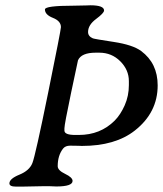

<svg xmlns="http://www.w3.org/2000/svg" viewBox="-20 -709 616 726"><path d="M223.6 -223.6V-215.3Q223.6 -198.7 264.6 -198.7H277.8Q359.4 -198.7 413.6 -252.9Q435.5 -274.9 451.4 -310.5Q467.3 -346.2 467.3 -387.2V-402.3Q467.3 -444.8 434.8 -477.3Q402.3 -509.8 355.5 -509.8H341.8Q287.6 -509.8 274.9 -481Q274.4 -480 249 -359.1Q223.6 -238.3 223.6 -223.6ZM40 -3.4Q15.6 -3.4 15.6 -15.6Q15.6 -33.2 53.5 -48.6Q91.3 -64 102.5 -92.5Q113.8 -121.1 162.1 -358.6Q210.4 -596.2 210.4 -606.4Q210.4 -629.4 180.2 -641.4Q149.9 -653.3 149.9 -673.3Q149.9 -687.5 258.3 -687.5L308.6 -688.5L321.3 -689Q373.5 -689 373.5 -669.4Q373.5 -659.7 343.3 -637.2Q313 -614.7 313 -587.9Q313 -571.8 331.1 -564Q337.4 -561.5 409.7 -550.5Q481.9 -539.6 513.7 -516.1Q576.2 -469.7 576.2 -386.2Q576.2 -283.2 489.7 -215.3Q416 -157.2 289.6 -157.2L276.9 -157.7Q263.2 -158.2 245.4 -158.2Q227.5 -158.2 218.8 -147.5Q198.2 -121.6 198.2 -80.6Q198.2 -64.9 226.3 -51.5Q254.4 -38.1 254.4 -24.9Q254.4 -3.9 192.9 -3.9L167.5 -4.9H142.1L64.9 -3.4Z"/></svg>

Font: Averia Serif Libre
Style: Italic
Weight: 400
Italic angle: -7.90001°
Version: Version 1.002